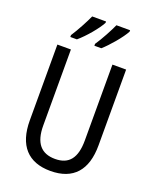

<svg xmlns="http://www.w3.org/2000/svg" viewBox="-171 -1040 927 1147"><g transform="rotate(20 292.5 -466.5)"><path d="M453 -934V-943H366C351 -909 313 -837 284 -795V-783H328C368 -818 432 -893 453 -934ZM300 -934V-943H212C196 -907 160 -839 131 -795V-783H173C220 -823 277 -891 300 -934ZM511 -232V-714H424V-232C424 -121 383 -67 294 -67C206 -67 160 -119 160 -231V-714H74V-232C74 -73 150 10 292 10C438 10 511 -75 511 -232Z"/></g></svg>

Font: Noto Sans Sinhala Condensed
Style: Regular
Weight: 400
Width: 3
Designer: Jelle Bosma - Monotype Design Team
Foundry: Monotype Imaging Inc.
Version: Version 2.006